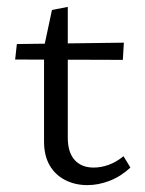

<svg xmlns="http://www.w3.org/2000/svg" viewBox="-20 -531 420 558"><path d="M234 7Q198 7 169 -8Q140 -23 124 -51Q108 -79 108 -120V-394L131 -502L177 -511V-131Q177 -88 197 -66Q217 -44 252 -44Q274 -44 296 -52Q318 -60 339 -77L359 -44Q331 -18 298.5 -5.5Q266 7 234 7ZM337 -357 24 -358 29 -403 340 -407Z"/></svg>

Font: Ysabeau Office
Style: Regular
Weight: 400
Designer: Christian Thalmann (Catharsis Fonts)
Version: Version 2.001;gftools[0.9.30]; featfreeze: tnum,lnum,ss02